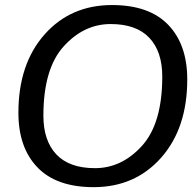

<svg xmlns="http://www.w3.org/2000/svg" viewBox="-20 -735 779 769"><path d="M53.7 -283.2Q53.7 -478.5 158.2 -596.7Q262.7 -714.8 428.7 -714.8Q577.6 -714.8 653.8 -635.5Q730 -556.2 730 -417Q730 -221.7 625.5 -103.5Q521 14.6 355 14.6Q206.1 14.6 129.9 -64.7Q53.7 -144 53.7 -283.2ZM153.8 -271.5Q153.8 -171.4 205.8 -116.5Q257.8 -61.5 360.4 -61.5Q467.8 -61.5 548.8 -151.1Q629.9 -240.7 629.9 -428.7Q629.9 -528.8 577.9 -583.7Q525.9 -638.7 423.3 -638.7Q315.9 -638.7 234.9 -549.1Q153.8 -459.5 153.8 -271.5Z"/></svg>

Font: Istok Web
Style: Italic
Weight: 400
Italic angle: -13°
Designer: Andrey V. Panov
Foundry: Andrey V. Panov
Version: Version 1.0.2g